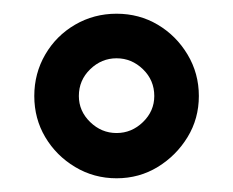

<svg xmlns="http://www.w3.org/2000/svg" viewBox="-20 -739 340 280"><path d="M150 -479Q117 -479 89.5 -495.5Q62 -512 46 -539Q30 -566 30 -599Q30 -632 46 -659.5Q62 -687 89.5 -703Q117 -719 150 -719Q183 -719 210 -703Q237 -687 253.5 -659.5Q270 -632 270 -599Q270 -566 253.5 -539Q237 -512 210 -495.5Q183 -479 150 -479ZM150 -545Q172 -545 188.5 -561Q205 -577 205 -599Q205 -622 188.5 -638Q172 -654 150 -654Q128 -654 111.5 -638Q95 -622 95 -599Q95 -577 111.5 -561Q128 -545 150 -545Z"/></svg>

Font: Red Rose Medium
Style: Regular
Weight: 500
Designer: Jaikishan Patel
Version: Version 2.000